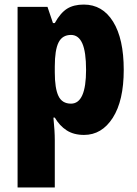

<svg xmlns="http://www.w3.org/2000/svg" viewBox="-20 -581 598 841"><path d="M347 -561Q429 -561 475.5 -486Q522 -411 522 -275Q522 -140 474 -65Q426 10 348 10Q303 10 272 -10Q241 -30 220 -66H214Q217 -36 218.5 -11.5Q220 13 220 33V240H57V-551H188L212 -480H220Q245 -525 274 -543Q303 -561 347 -561ZM291 -428Q253 -428 236.5 -395Q220 -362 220 -290V-264Q220 -194 236 -160.5Q252 -127 291 -127Q357 -127 357 -275Q357 -354 340.5 -391Q324 -428 291 -428Z"/></svg>

Font: Noto Sans Bengali Condensed ExtraBold
Style: Regular
Weight: 800
Width: 3
Designer: Joana Ranito - Universal Thirst; Jelle Bosma - Monotype Design Team
Foundry: Universal Thirst ehf.
Version: Version 3.000; ttfautohint (v1.8.4.7-5d5b)